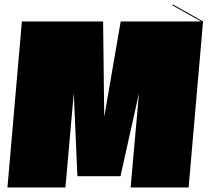

<svg xmlns="http://www.w3.org/2000/svg" viewBox="-20 -831 920 851"><path d="M880 -736 816 0H559L596 -418L514 -50H323L307 -418L270 0H13L77 -736H437L442 -313L515 -736H871L743 -808L747 -811Z"/></svg>

Font: FFF_HK Layer Front
Style: Regular
Weight: 400
Italic angle: -5°
Designer: bBox Type GmbH
Foundry: bBox Type GmbH
Version: Version 0.002